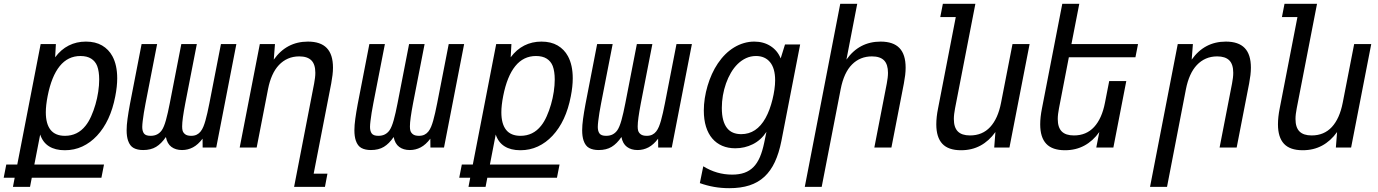

<svg xmlns="http://www.w3.org/2000/svg" viewBox="-42 -780 7287 1015"><path d="M35.6 159.7H-22.5L-8.8 89.8H49.3L172.9 -546.9H253.4L249.5 -477.1Q280.3 -518.6 321.3 -539.3Q362.3 -560.1 412.1 -560.1Q462.4 -560.1 497.6 -539.6Q532.7 -519 552.2 -482.9Q577.6 -436 577.6 -366.2Q577.6 -322.3 567.4 -271Q554.7 -204.6 530.3 -152.3Q505.9 -100.1 470.7 -62.5Q436 -25.4 393.3 -5.6Q350.6 14.2 300.8 14.2Q250 14.2 217 -6.6Q184.1 -27.3 170.4 -68.8L139.6 89.8H507.8L494.1 159.7H126L116.7 208H26.4ZM301.3 -62Q368.2 -62 410.2 -115.2Q426.8 -135.7 439.9 -165.3Q453.1 -194.8 462.6 -227.8Q472.2 -260.7 477.3 -294.9Q482.4 -329.1 482.4 -359.9Q482.4 -380.9 479.7 -398.9Q477.1 -417 471.7 -431.2Q461.9 -456.1 439.9 -470Q418 -483.9 383.3 -483.9Q316.9 -483.9 273.7 -430.4Q230.5 -377 210 -272.9Q200.2 -222.7 200.2 -186.5Q200.2 -125 225.3 -93.5Q250.5 -62 301.3 -62Z M714.8 13.2Q684.6 13.2 664.6 2.4Q644.5 -8.3 634.8 -37.1Q627.4 -59.1 627.4 -91.3Q627.4 -117.7 632.1 -151.6Q636.7 -185.5 645 -230L706.5 -546.9H788.6L727.5 -233.9Q722.2 -205.1 718.5 -183.8Q714.8 -162.6 712.4 -140.1Q711.4 -131.3 710.7 -123.5Q710 -115.7 710 -108.9Q710 -86.9 719 -74.5Q728 -62 753.9 -62Q774.4 -62 789.1 -69.8Q803.7 -77.6 813.5 -91.8Q825.2 -108.9 835.2 -144.8Q845.2 -180.7 855.5 -233.9L916.5 -546.9H998.5L937.5 -233.9Q929.2 -190.4 925 -160.4Q920.9 -130.4 920.9 -111.8Q920.9 -98.1 923.3 -89.4Q926.8 -77.6 937.5 -69.8Q948.2 -62 968.8 -62Q985.8 -62 998 -68.1Q1010.3 -74.2 1018.8 -85.2Q1027.3 -96.2 1033.2 -110.6Q1039.1 -125 1043.9 -142.1Q1054.2 -178.7 1064.9 -233.9L1126 -546.9H1207.5L1101.1 0H1029.3L1028.8 -46.9Q1004.9 -15.1 978 -1Q951.2 13.2 920.4 13.2Q886.7 13.2 864.3 -3.4Q841.8 -20 835 -55.7Q811 -20.5 783.2 -3.7Q755.4 13.2 714.8 13.2Z M1618.7 -338.9Q1621.6 -354.5 1623.3 -368.7Q1625 -382.8 1625 -395Q1625 -439.9 1604 -460.9Q1583 -481.9 1540 -481.9Q1507.3 -481.9 1480.5 -470.2Q1453.6 -458.5 1432.6 -436.3Q1411.6 -414.1 1397.2 -381.8Q1382.8 -349.6 1375 -309.1L1314.9 0H1225.1L1331.5 -546.9H1411.6L1405.3 -464.8Q1472.7 -560.1 1585.9 -560.1Q1652.8 -560.1 1685.5 -526.1Q1718.3 -492.2 1718.3 -422.4Q1718.3 -403.8 1715.8 -383.1Q1713.4 -362.3 1709 -338.9L1616.2 138.2H1689L1675.8 208H1512.7Z M1918.9 13.2Q1888.7 13.2 1868.7 2.4Q1848.6 -8.3 1838.9 -37.1Q1831.5 -59.1 1831.5 -91.3Q1831.5 -117.7 1836.2 -151.6Q1840.8 -185.5 1849.1 -230L1910.6 -546.9H1992.7L1931.6 -233.9Q1926.3 -205.1 1922.6 -183.8Q1918.9 -162.6 1916.5 -140.1Q1915.5 -131.3 1914.8 -123.5Q1914.1 -115.7 1914.1 -108.9Q1914.1 -86.9 1923.1 -74.5Q1932.1 -62 1958 -62Q1978.5 -62 1993.2 -69.8Q2007.8 -77.6 2017.6 -91.8Q2029.3 -108.9 2039.3 -144.8Q2049.3 -180.7 2059.6 -233.9L2120.6 -546.9H2202.6L2141.6 -233.9Q2133.3 -190.4 2129.2 -160.4Q2125 -130.4 2125 -111.8Q2125 -98.1 2127.4 -89.4Q2130.9 -77.6 2141.6 -69.8Q2152.3 -62 2172.9 -62Q2189.9 -62 2202.1 -68.1Q2214.4 -74.2 2222.9 -85.2Q2231.4 -96.2 2237.3 -110.6Q2243.2 -125 2248 -142.1Q2258.3 -178.7 2269 -233.9L2330.1 -546.9H2411.6L2305.2 0H2233.4L2232.9 -46.9Q2209 -15.1 2182.1 -1Q2155.3 13.2 2124.5 13.2Q2090.8 13.2 2068.4 -3.4Q2045.9 -20 2039.1 -55.7Q2015.1 -20.5 1987.3 -3.7Q1959.5 13.2 1918.9 13.2Z M2443.8 159.7H2385.7L2399.4 89.8H2457.5L2581.1 -546.9H2661.6L2657.7 -477.1Q2688.5 -518.6 2729.5 -539.3Q2770.5 -560.1 2820.3 -560.1Q2870.6 -560.1 2905.8 -539.6Q2940.9 -519 2960.4 -482.9Q2985.8 -436 2985.8 -366.2Q2985.8 -322.3 2975.6 -271Q2962.9 -204.6 2938.5 -152.3Q2914.1 -100.1 2878.9 -62.5Q2844.2 -25.4 2801.5 -5.6Q2758.8 14.2 2709 14.2Q2658.2 14.2 2625.2 -6.6Q2592.3 -27.3 2578.6 -68.8L2547.9 89.8H2916L2902.3 159.7H2534.2L2524.9 208H2434.6ZM2709.5 -62Q2776.4 -62 2818.4 -115.2Q2835 -135.7 2848.1 -165.3Q2861.3 -194.8 2870.8 -227.8Q2880.4 -260.7 2885.5 -294.9Q2890.6 -329.1 2890.6 -359.9Q2890.6 -380.9 2887.9 -398.9Q2885.3 -417 2879.9 -431.2Q2870.1 -456.1 2848.1 -470Q2826.2 -483.9 2791.5 -483.9Q2725.1 -483.9 2681.9 -430.4Q2638.7 -377 2618.2 -272.9Q2608.4 -222.7 2608.4 -186.5Q2608.4 -125 2633.5 -93.5Q2658.7 -62 2709.5 -62Z M3123 13.2Q3092.8 13.2 3072.8 2.4Q3052.7 -8.3 3043 -37.1Q3035.6 -59.1 3035.6 -91.3Q3035.6 -117.7 3040.3 -151.6Q3044.9 -185.5 3053.2 -230L3114.7 -546.9H3196.8L3135.7 -233.9Q3130.4 -205.1 3126.7 -183.8Q3123 -162.6 3120.6 -140.1Q3119.6 -131.3 3118.9 -123.5Q3118.2 -115.7 3118.2 -108.9Q3118.2 -86.9 3127.2 -74.5Q3136.2 -62 3162.1 -62Q3182.6 -62 3197.3 -69.8Q3211.9 -77.6 3221.7 -91.8Q3233.4 -108.9 3243.4 -144.8Q3253.4 -180.7 3263.7 -233.9L3324.7 -546.9H3406.7L3345.7 -233.9Q3337.4 -190.4 3333.3 -160.4Q3329.1 -130.4 3329.1 -111.8Q3329.1 -98.1 3331.5 -89.4Q3335 -77.6 3345.7 -69.8Q3356.4 -62 3377 -62Q3394 -62 3406.2 -68.1Q3418.5 -74.2 3427 -85.2Q3435.5 -96.2 3441.4 -110.6Q3447.3 -125 3452.1 -142.1Q3462.4 -178.7 3473.1 -233.9L3534.2 -546.9H3615.7L3509.3 0H3437.5L3437 -46.9Q3413.1 -15.1 3386.2 -1Q3359.4 13.2 3328.6 13.2Q3294.9 13.2 3272.5 -3.4Q3250 -20 3243.2 -55.7Q3219.2 -20.5 3191.4 -3.7Q3163.6 13.2 3123 13.2Z M3813.5 214.8Q3771.5 214.8 3732.9 208Q3694.3 201.2 3657.7 188L3675.8 99.1Q3711.4 121.1 3749.5 132.1Q3787.6 143.1 3828.6 143.1Q3865.7 143.1 3893.3 133.3Q3920.9 123.5 3941.2 103Q3961.4 82.5 3975.1 50.5Q3988.8 18.6 3998 -25.9L4009.8 -83Q3981 -39.1 3937.7 -17.6Q3894.5 3.9 3845.2 3.9Q3806.6 3.9 3775.9 -9.3Q3745.1 -22.5 3723.4 -47.9Q3701.7 -73.2 3690.2 -110.4Q3678.7 -147.5 3678.7 -195.8Q3678.7 -227.5 3683.8 -260.7Q3689 -293.9 3698.5 -326.2Q3708 -358.4 3721.7 -388.7Q3735.4 -418.9 3752.9 -444.8Q3771 -471.7 3792.7 -493.2Q3814.5 -514.6 3839.1 -529.5Q3863.8 -544.4 3890.6 -552.2Q3917.5 -560.1 3945.3 -560.1Q3994.6 -560.1 4031.5 -536.4Q4068.4 -512.7 4085 -471.2L4107.9 -544.9H4188L4088.9 -35.2Q4076.2 29.3 4054.2 76.4Q4032.2 123.5 3999 154.3Q3965.8 185.1 3919.9 200Q3874 214.8 3813.5 214.8ZM3876.5 -70.8Q3957.5 -70.8 4004.9 -155.8Q4016.6 -176.8 4025.9 -202.1Q4035.2 -227.5 4041.7 -254.2Q4048.3 -280.8 4052 -306.9Q4055.7 -333 4055.7 -355.5Q4055.7 -418.9 4028.8 -451.4Q4002 -483.9 3954.6 -483.9Q3926.8 -483.9 3902.3 -472.7Q3877.9 -461.4 3857.9 -441.9Q3837.9 -422.4 3822.3 -395.8Q3806.6 -369.1 3795.9 -338.6Q3785.2 -308.1 3779.5 -275.1Q3773.9 -242.2 3773.9 -209.5Q3773.9 -172.4 3781 -146.2Q3788.1 -120.1 3801.3 -103.3Q3814.5 -86.4 3833.5 -78.6Q3852.5 -70.8 3876.5 -70.8Z M4399.9 -759.8H4489.7L4432.6 -464.8Q4500 -560.1 4613.3 -560.1Q4680.2 -560.1 4712.9 -526.1Q4745.6 -492.2 4745.6 -422.4Q4745.6 -403.8 4743.2 -383.1Q4740.7 -362.3 4736.3 -338.9L4670.4 0H4580.1L4646 -338.9Q4648.9 -354.5 4650.6 -368.7Q4652.3 -382.8 4652.3 -395Q4652.3 -439.5 4631.6 -460.7Q4610.8 -481.9 4567.4 -481.9Q4504.9 -481.9 4462.2 -439.2Q4419.4 -396.5 4402.3 -309.1L4301.8 208H4212.4Z M5038.6 14.2Q4971.2 14.2 4939.5 -20Q4907.7 -54.2 4907.7 -122.6Q4907.7 -161.1 4917 -207L5010.7 -689.9H4928.7L4942.4 -759.8H5114.3L5006.8 -207Q5003.9 -191.4 5002.2 -177.5Q5000.5 -163.6 5000.5 -150.9Q5000.5 -106.4 5021.5 -85.2Q5042.5 -64 5085.9 -64Q5151.4 -64 5192.6 -108.6Q5233.9 -153.3 5250 -236.8L5310.5 -546.9H5400.9L5294.4 0H5213.9L5220.2 -82Q5186.5 -34.7 5141.1 -10.3Q5095.7 14.2 5038.6 14.2Z M5587.9 14.2Q5521 14.2 5489 -19.8Q5457 -53.7 5457 -122.6Q5457 -160.6 5466.3 -207L5573.7 -759.8H5663.6L5622.1 -546.9H5974.1L5960.4 -477.1H5608.4L5556.2 -207Q5553.2 -191.4 5551.5 -177.5Q5549.8 -163.6 5549.8 -150.9Q5549.8 -106.4 5570.8 -85.2Q5591.8 -64 5635.3 -64Q5700.7 -64 5741.9 -108.6Q5783.2 -153.3 5799.3 -236.8L5821.8 -351.6H5912.1L5843.8 0H5753.4L5769.5 -82Q5735.8 -34.7 5690.4 -10.3Q5645 14.2 5587.9 14.2Z M6184.1 -546.9H6264.2L6257.8 -464.8Q6325.2 -560.1 6438.5 -560.1Q6505.4 -560.1 6538.1 -526.1Q6570.8 -492.2 6570.8 -422.4Q6570.8 -403.8 6568.4 -383.1Q6565.9 -362.3 6561.5 -338.9L6495.6 0H6405.3L6471.2 -338.9Q6474.1 -354.5 6475.8 -368.4Q6477.5 -382.3 6477.5 -395Q6477.5 -440.4 6456.3 -461.2Q6435.1 -481.9 6392.6 -481.9Q6359.9 -481.9 6333 -470.2Q6306.2 -458.5 6285.2 -436.3Q6264.2 -414.1 6249.8 -381.8Q6235.4 -349.6 6227.5 -309.1L6127.4 208H6037.6Z M6844.7 14.2Q6777.3 14.2 6745.6 -20Q6713.9 -54.2 6713.9 -122.6Q6713.9 -161.1 6723.1 -207L6816.9 -689.9H6734.9L6748.5 -759.8H6920.4L6813 -207Q6810.1 -191.4 6808.3 -177.5Q6806.6 -163.6 6806.6 -150.9Q6806.6 -106.4 6827.6 -85.2Q6848.6 -64 6892.1 -64Q6957.5 -64 6998.8 -108.6Q7040 -153.3 7056.2 -236.8L7116.7 -546.9H7207L7100.6 0H7020L7026.4 -82Q6992.7 -34.7 6947.3 -10.3Q6901.9 14.2 6844.7 14.2Z"/></svg>

Font: Hack
Style: Italic
Weight: 400
Italic angle: -11°
Monospace: yes
Designer: Christopher Simpkins
Foundry: Christopher Simpkins
Version: Version 2.019; ttfautohint (v1.4.1) -l 4 -r 80 -G 350 -x 0 -